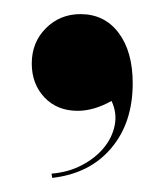

<svg xmlns="http://www.w3.org/2000/svg" viewBox="-20 -147 233 272"><path d="M138 -4Q113 10 90 10Q61 10 43 -9Q25 -28 25 -57Q25 -87 45 -107Q65 -127 94 -127Q128 -127 148 -100.5Q168 -74 168 -29Q168 27 137.5 63Q107 99 54 105L53 99Q77 97 96 87Q115 77 127 62.5Q139 48 142.5 30.5Q146 13 138 -4Z"/></svg>

Font: Moniqa Black Display
Style: Regular
Weight: 900
Designer: Rajesh Rajput
Foundry: Rajesh Rajput
Version: Version 1.000